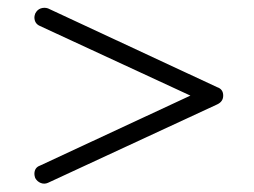

<svg xmlns="http://www.w3.org/2000/svg" viewBox="-20 -442 634 480"><path d="M100 15Q91 19 82 15.5Q73 12 68 3Q66 -3 66 -7Q66 -23 80 -28L456 -203L80 -377Q66 -383 66 -399Q66 -402 68 -408Q73 -418 82 -421Q91 -424 100 -421L523 -224Q538 -219 538 -203Q538 -188 523 -181Z"/></svg>

Font: Zen Kurenaido
Style: Regular
Weight: 400
Designer: Yoshimichi Ohira
Foundry: Positype
Version: Version 1.001